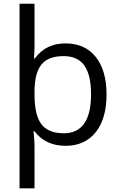

<svg xmlns="http://www.w3.org/2000/svg" viewBox="-20 -780 653 1040"><path d="M168 -462.9Q200.2 -506.3 241.7 -525.6Q283.2 -544.9 335 -544.9Q439.9 -544.9 498.5 -471.7Q557.1 -398.4 557.1 -268.1Q557.1 -137.2 498.3 -63.7Q439.5 9.8 335 9.8Q226.6 9.8 167 -68.8H161.1L163.1 -52.2Q167 -14.6 167 16.1V240.2H85.9V-759.8H167V-532.2Q167 -506.8 164.1 -462.9ZM324.2 -476.1Q242.2 -476.1 205.1 -431.2Q168 -386.2 167 -288.1V-268.1Q167 -155.3 204.6 -106.7Q242.2 -58.1 325.2 -58.1Q473.1 -58.1 473.1 -269Q473.1 -374 437 -425Q400.9 -476.1 324.2 -476.1Z"/></svg>

Font: CAA NEO Sans
Style: Regular
Weight: 400
Version: Version 1.10